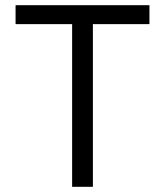

<svg xmlns="http://www.w3.org/2000/svg" viewBox="-20 -720 636 740"><path d="M556 -627H338V0H258V-627H40V-700H556Z"/></svg>

Font: Kulim Park
Style: Regular
Weight: 400
Designer: Noponies / Dale Sattler
Foundry: Noponies
Version: Version 1.000; ttfautohint (v1.8.3)